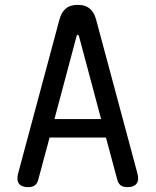

<svg xmlns="http://www.w3.org/2000/svg" viewBox="-20 -760 640 790"><path d="M204 -270H396L305 -611Q303 -617 300 -617Q297 -617 295 -611ZM463 -19 416 -194H184L137 -19Q133 -5 123.5 2.5Q114 10 95 10Q69 10 58 -4.5Q47 -19 55 -48L225 -681Q233 -710 251 -725Q269 -740 300 -740Q331 -740 349 -725Q367 -710 375 -681L545 -48Q553 -19 542 -4.5Q531 10 505 10Q486 10 476.5 2.5Q467 -5 463 -19Z"/></svg>

Font: Maple Mono NL
Style: Regular
Weight: 400
Monospace: yes
Designer: subframe7536
Version: Version 7.000